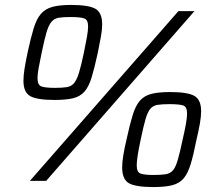

<svg xmlns="http://www.w3.org/2000/svg" viewBox="-20 -733 874 778"><path d="M201 -328Q130 -328 102.5 -343.5Q75 -359 75 -406Q75 -427 79.5 -455Q84 -483 92 -521Q105 -581 116.5 -618.5Q128 -656 145.5 -676.5Q163 -697 192 -705Q221 -713 268 -713Q339 -713 366.5 -697.5Q394 -682 394 -634Q394 -613 389 -585Q384 -557 376 -518Q363 -458 351.5 -420Q340 -382 322.5 -362Q305 -342 276.5 -335Q248 -328 201 -328ZM101 0 703 -688H768L167 0ZM203 -377Q233 -377 251 -380Q269 -383 280 -396Q291 -409 300 -438Q309 -467 320 -520Q328 -559 332.5 -584.5Q337 -610 337 -626Q337 -653 321 -658.5Q305 -664 265 -664Q235 -664 217.5 -661Q200 -658 188.5 -644.5Q177 -631 168.5 -602Q160 -573 149 -520Q141 -482 136.5 -457Q132 -432 132 -416Q132 -388 148.5 -382.5Q165 -377 203 -377ZM602 25Q530 25 502.5 9.5Q475 -6 475 -55Q475 -75 479.5 -103Q484 -131 493 -169Q506 -229 517.5 -266.5Q529 -304 546.5 -324.5Q564 -345 593 -352.5Q622 -360 669 -360Q740 -360 767.5 -344.5Q795 -329 795 -282Q795 -261 790 -232.5Q785 -204 776 -166Q764 -105 752.5 -67.5Q741 -30 724 -10Q707 10 678 17.5Q649 25 602 25ZM603 -24Q633 -24 651.5 -27Q670 -30 681 -43Q692 -56 700.5 -85.5Q709 -115 720 -167Q729 -206 733.5 -231.5Q738 -257 738 -273Q738 -301 721.5 -306Q705 -311 666 -311Q636 -311 618 -308Q600 -305 589 -292Q578 -279 569.5 -249.5Q561 -220 550 -167Q534 -92 534 -63Q534 -35 550 -29.5Q566 -24 603 -24Z"/></svg>

Font: Saira
Style: Italic
Weight: 400
Italic angle: -12°
Designer: Hector Gatti with collaboration of the Omnibus-Type team
Foundry: Omnibus-Type
Version: Version 1.100; ttfautohint (v1.8.3)